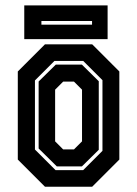

<svg xmlns="http://www.w3.org/2000/svg" viewBox="-20 -708 520 728"><path d="M150.5 0 47.5 -103V-437L150.5 -540H329.5L432.5 -437V-103L329.5 0ZM190.5 -63H295.5L368.5 -136V-404L295.5 -477H186.5L112.5 -403V-141ZM195.5 -77 126.5 -145V-399L191.5 -463H290.5L354.5 -400V-140L290.5 -77ZM219.5 -141.5H260.5L291 -172V-368L260.5 -398.5H219.5L189 -368V-172ZM72 -559.5V-687.5H388V-559.5ZM137 -614.5H329V-628.5H137Z"/></svg>

Font: Tourney Condensed Regular
Style: Bold
Weight: 700
Width: 3
Designer: Tyler Finck
Foundry: Etcetera Type Co
Version: Version 1.010; ttfautohint (v1.8.3)